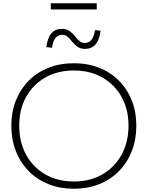

<svg xmlns="http://www.w3.org/2000/svg" viewBox="-20 -1149 906 1178"><path d="M433 9Q348 9 277.8 -19Q207.5 -47 156.5 -98.8Q105.5 -150.5 77.5 -221.5Q49.5 -292.5 49.5 -378Q49.5 -462.5 77.5 -532.8Q105.5 -603 156.5 -654.2Q207.5 -705.5 277.8 -733.2Q348 -761 433 -761Q518 -761 588.2 -733.2Q658.5 -705.5 709.5 -654.2Q760.5 -603 788.5 -532.8Q816.5 -462.5 816.5 -378Q816.5 -292.5 788.5 -221.5Q760.5 -150.5 709.5 -98.8Q658.5 -47 588.2 -19Q518 9 433 9ZM433 -35.5Q532.5 -35.5 608 -79Q683.5 -122.5 726 -199.8Q768.5 -277 768.5 -378Q768.5 -478 726 -554.2Q683.5 -630.5 608 -673.5Q532.5 -716.5 433 -716.5Q333.5 -716.5 258 -673.5Q182.5 -630.5 140.2 -554.2Q98 -478 98 -378Q98 -277 140.2 -199.8Q182.5 -122.5 258 -79Q333.5 -35.5 433 -35.5ZM563 -964.5 597 -960.5Q590 -903 565.8 -876Q541.5 -849 501.5 -849Q475.5 -849 457.5 -860.8Q439.5 -872.5 420 -896Q404 -917 391.5 -926.2Q379 -935.5 361.5 -935.5Q336.5 -935.5 320.8 -916.5Q305 -897.5 299 -856L264.5 -860Q271.5 -917.5 295.5 -944.8Q319.5 -972 359.5 -972Q386 -972 404.2 -960.2Q422.5 -948.5 442 -924.5Q458.5 -903.5 471.2 -894.5Q484 -885.5 500.5 -885.5Q525.5 -885.5 541 -904.5Q556.5 -923.5 563 -964.5ZM573.5 -1129V-1091H291.5V-1129Z"/></svg>

Font: Hepta Slab ExtraLight Light
Style: Regular
Weight: 300
Version: Version 1.100